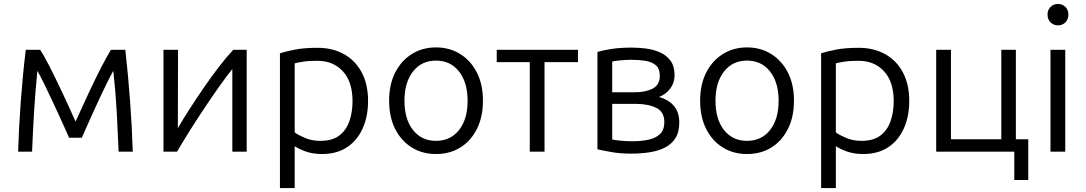

<svg xmlns="http://www.w3.org/2000/svg" viewBox="-20 -771 5519 976"><path d="M72 0Q76 -126 86 -260.5Q96 -395 111 -518H184Q204 -488 233 -431Q262 -374 296 -302Q330 -230 364 -153Q399 -230 433 -303Q467 -376 496.5 -432.5Q526 -489 544 -518H617Q631 -395 641 -260.5Q651 -126 655 0H583Q579 -100 573.5 -201Q568 -302 556 -411Q543 -388 525 -352Q507 -316 488 -275Q469 -234 451 -194.5Q433 -155 418.5 -122Q404 -89 396 -71H331Q323 -89 308.5 -122Q294 -155 275.5 -194.5Q257 -234 238 -275Q219 -316 201 -352Q183 -388 170 -411Q159 -302 153 -200Q147 -98 143 0Z M811 0V-518H885Q885 -415 884.5 -314.5Q884 -214 884 -119Q909 -163 943.5 -216.5Q978 -270 1016.5 -326Q1055 -382 1093.5 -432Q1132 -482 1166 -518H1234V0H1161V-420Q1131 -383 1093.5 -330Q1056 -277 1016.5 -217.5Q977 -158 941.5 -101.5Q906 -45 880 0Z M1403 185V-500Q1433 -510 1480 -519Q1527 -528 1594 -528Q1671 -528 1729 -495.5Q1787 -463 1819 -402.5Q1851 -342 1851 -258Q1851 -179 1823.5 -118Q1796 -57 1744 -22.5Q1692 12 1617 12Q1569 12 1532.5 -1.5Q1496 -15 1478 -28V185ZM1608 -55Q1669 -55 1704.5 -82Q1740 -109 1756 -155Q1772 -201 1772 -257Q1772 -355 1723 -408.5Q1674 -462 1593 -462Q1549 -462 1520.5 -457.5Q1492 -453 1478 -449V-98Q1495 -85 1530 -70Q1565 -55 1608 -55Z M2196 12Q2127 12 2073 -21.5Q2019 -55 1988.5 -116Q1958 -177 1958 -259Q1958 -341 1988.5 -401.5Q2019 -462 2073 -496Q2127 -530 2196 -530Q2266 -530 2320 -496Q2374 -462 2404.5 -401.5Q2435 -341 2435 -259Q2435 -177 2404.5 -116Q2374 -55 2320.5 -21.5Q2267 12 2196 12ZM2196 -55Q2270 -55 2313.5 -110Q2357 -165 2357 -259Q2357 -352 2313.5 -407.5Q2270 -463 2196 -463Q2123 -463 2079.5 -407.5Q2036 -352 2036 -259Q2036 -165 2079.5 -110Q2123 -55 2196 -55Z M2673 0V-455H2505V-518H2918V-455H2748V0Z M3188 10Q3135 10 3091 2.5Q3047 -5 3017 -12V-507Q3043 -515 3087.5 -522Q3132 -529 3191 -529Q3225 -529 3262.5 -524.5Q3300 -520 3333.5 -505.5Q3367 -491 3388 -463Q3409 -435 3409 -388Q3409 -351 3387.5 -321.5Q3366 -292 3330 -278Q3433 -248 3433 -149Q3433 -99 3413 -68Q3393 -37 3358.5 -20Q3324 -3 3280 3.5Q3236 10 3188 10ZM3092 -302H3206Q3263 -302 3298.5 -321Q3334 -340 3334 -385Q3334 -423 3313 -440Q3292 -457 3259.5 -462Q3227 -467 3191 -467Q3160 -467 3131 -464Q3102 -461 3092 -458ZM3194 -53Q3238 -53 3275 -60.5Q3312 -68 3334.5 -89Q3357 -110 3357 -150Q3357 -203 3315.5 -223Q3274 -243 3212 -243H3092V-62Q3103 -59 3134 -56Q3165 -53 3194 -53Z M3777 12Q3708 12 3654 -21.5Q3600 -55 3569.5 -116Q3539 -177 3539 -259Q3539 -341 3569.5 -401.5Q3600 -462 3654 -496Q3708 -530 3777 -530Q3847 -530 3901 -496Q3955 -462 3985.5 -401.5Q4016 -341 4016 -259Q4016 -177 3985.5 -116Q3955 -55 3901.5 -21.5Q3848 12 3777 12ZM3777 -55Q3851 -55 3894.5 -110Q3938 -165 3938 -259Q3938 -352 3894.5 -407.5Q3851 -463 3777 -463Q3704 -463 3660.5 -407.5Q3617 -352 3617 -259Q3617 -165 3660.5 -110Q3704 -55 3777 -55Z M4154 185V-500Q4184 -510 4231 -519Q4278 -528 4345 -528Q4422 -528 4480 -495.5Q4538 -463 4570 -402.5Q4602 -342 4602 -258Q4602 -179 4574.5 -118Q4547 -57 4495 -22.5Q4443 12 4368 12Q4320 12 4283.5 -1.5Q4247 -15 4229 -28V185ZM4359 -55Q4420 -55 4455.5 -82Q4491 -109 4507 -155Q4523 -201 4523 -257Q4523 -355 4474 -408.5Q4425 -462 4344 -462Q4300 -462 4271.5 -457.5Q4243 -453 4229 -449V-98Q4246 -85 4281 -70Q4316 -55 4359 -55Z M5136 144V0H4739V-518H4814V-63H5070V-518H5144V-63H5207V144Z M5320 0V-518H5395V0ZM5358 -642Q5336 -642 5320.5 -657Q5305 -672 5305 -697Q5305 -721 5320.5 -736Q5336 -751 5358 -751Q5380 -751 5395.5 -736Q5411 -721 5411 -697Q5411 -672 5395.5 -657Q5380 -642 5358 -642Z"/></svg>

Font: Ubuntu Sans
Style: Regular
Weight: 400
Designer: Dalton Maag Ltd
Foundry: Dalton Maag Ltd
Version: Version 1.006; ttfautohint (v1.8.4.7-5d5b)